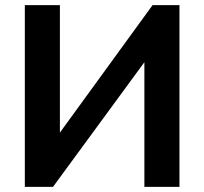

<svg xmlns="http://www.w3.org/2000/svg" viewBox="-20 -730 798 750"><path d="M214 -212 576 -710H681V0H544V-487L187 0H77V-710H214Z"/></svg>

Font: IngvarSans
Style: Bold
Weight: 700
Version: Version 3.000